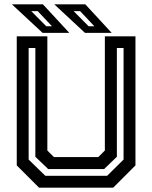

<svg xmlns="http://www.w3.org/2000/svg" viewBox="-20 -868 704 888"><path d="M160.5 0 57.5 -103V-700H199V-172L229.5 -141.5H434.5L465 -172V-700H606.5V-103L503.5 0ZM189.5 -55H475.5L551.5 -130V-646H520.5V-143L461.5 -86H203L143.5 -143V-646H112.5V-130ZM496.5 -716H373L231 -848H374.5ZM416.5 -746.5 350.5 -816.5H320.5L390 -746.5ZM300.5 -716H177L35 -848H178.5ZM220.5 -746.5 154.5 -816.5H124.5L194 -746.5Z"/></svg>

Font: Tourney Thin SemiBold
Style: Regular
Weight: 600
Version: Version 1.015